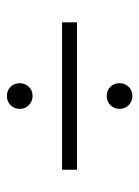

<svg xmlns="http://www.w3.org/2000/svg" viewBox="57 -593 407 561"><g transform="rotate(-90 260.5 -312.5)"><path d="M45.1 -291V-334.7H475.7V-291ZM260.4 -129.2Q245.1 -129.2 234 -139.9Q222.9 -150.7 222.9 -166.7Q222.9 -182.6 233.7 -193.4Q244.4 -204.2 260.4 -204.2Q277.1 -204.2 287.5 -193.4Q297.9 -182.6 297.9 -166.7Q297.9 -151.4 287.5 -140.3Q277.1 -129.2 260.4 -129.2ZM260.4 -420.8Q245.1 -420.8 234 -431.6Q222.9 -442.4 222.9 -458.3Q222.9 -474.3 233.7 -485.1Q244.4 -495.8 260.4 -495.8Q277.1 -495.8 287.5 -485.1Q297.9 -474.3 297.9 -458.3Q297.9 -443.1 287.5 -431.9Q277.1 -420.8 260.4 -420.8Z"/></g></svg>

Font: Afacad Flux Light
Style: Regular
Weight: 300
Designer: Kristian Moeller
Foundry: Dicotype
Version: Version 1.100